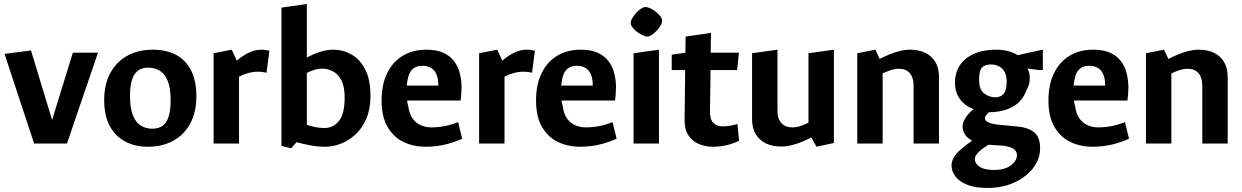

<svg xmlns="http://www.w3.org/2000/svg" viewBox="-20 -711 6154 951"><path d="M149 0 2.4 -444.1 133.5 -461.1 238 -117 340.9 -450H465.4L311.7 0Z M711.2 15.8Q649.2 15.8 600.6 -9.8Q551.9 -35.3 524 -86.6Q496 -137.9 496 -215.5Q496 -293.5 526.3 -349.3Q556.5 -405.2 610.7 -435Q664.8 -464.9 737.7 -464.9Q803.3 -464.9 851.5 -439.5Q899.7 -414.2 926.2 -362.9Q952.6 -311.6 952.6 -233.5Q952.6 -156.5 922.9 -100.4Q893.1 -44.3 838.9 -14.3Q784.7 15.8 711.2 15.8ZM734.9 -73.5Q765.3 -73.5 785.4 -88Q805.4 -102.5 815.3 -133.7Q825.2 -164.8 825.2 -212.5Q825.2 -274.9 810.6 -310.6Q795.9 -346.3 770.6 -361.1Q745.3 -376 713.9 -376Q668.9 -376 646.4 -342.7Q624 -309.4 624 -236.5Q624 -175 638.6 -139.1Q653.3 -103.2 678.4 -88.3Q703.4 -73.5 734.9 -73.5Z M1038.1 0V-447.3L1127.9 -464.9L1153.2 -410.5Q1178.1 -432.9 1209.8 -448.9Q1241.6 -464.9 1273.9 -464.9Q1286.5 -464.9 1296.1 -463.3Q1305.7 -461.7 1314.4 -459.6L1300.3 -350.8Q1292.2 -352.8 1281.3 -354.3Q1270.3 -355.9 1257.1 -355.9Q1234.2 -355.9 1210.4 -349.5Q1186.5 -343.2 1163.9 -331.2V0Z M1422.3 23.5 1374.1 11.5V-673.3L1499.9 -691.3V-426Q1534.8 -444.7 1567.7 -454.8Q1600.6 -464.9 1630.9 -464.9Q1678.3 -464.9 1720.4 -441.3Q1762.6 -417.7 1788.8 -367.3Q1815 -317 1815 -236Q1815 -172 1794.9 -124.2Q1774.8 -76.4 1741.3 -45.6Q1707.9 -14.8 1669 0.5Q1630.1 15.8 1592 15.8Q1553.7 15.8 1517.2 9Q1480.7 2.1 1448.7 -6.7ZM1587.1 -77Q1631.1 -77 1659.1 -112.1Q1687.1 -147.3 1687.1 -227Q1687.1 -283.5 1670.1 -314.7Q1653.2 -345.8 1627.6 -358.5Q1602.1 -371.2 1576.9 -371.2Q1557.6 -371.2 1537.9 -365.3Q1518.2 -359.4 1499.9 -349.9V-92.7Q1519.3 -86 1541.1 -81.5Q1562.9 -77 1587.1 -77Z M2086.9 15.8Q2028.9 15.8 1979.7 -7.3Q1930.5 -30.5 1900.3 -81.2Q1870.1 -132 1870.1 -212.9Q1870.1 -292.3 1897.7 -348.7Q1925.3 -405.1 1975.1 -435Q2025 -464.9 2091.9 -464.9Q2142 -464.9 2175.6 -449.6Q2209.2 -434.3 2229.1 -408.1Q2249 -381.9 2257.5 -347.9Q2266.1 -313.8 2266.1 -276.8Q2266.1 -261.8 2264.5 -243.1Q2262.9 -224.3 2261.4 -213.1H1996.4Q1997 -206.1 1998.4 -199.9Q1999.7 -193.7 2001.8 -187.3Q2006.6 -147.7 2023.7 -124.1Q2040.8 -100.5 2065.1 -90.3Q2089.5 -80.1 2115 -80.1Q2151.3 -80.1 2184.2 -86.7Q2217.1 -93.2 2249.1 -106.2L2269.2 -24.2Q2233.2 -7 2187.2 4.4Q2141.1 15.8 2086.9 15.8ZM1994.6 -286.9H2151.1Q2151.1 -336.8 2130.6 -361Q2110.1 -385.2 2071.9 -385.2Q2038.2 -385.2 2019 -364Q1999.9 -342.7 1994.6 -286.9Z M2353.1 0V-447.3L2442.9 -464.9L2468.2 -410.5Q2493.1 -432.9 2524.8 -448.9Q2556.6 -464.9 2588.9 -464.9Q2601.5 -464.9 2611.1 -463.3Q2620.7 -461.7 2629.4 -459.6L2615.3 -350.8Q2607.2 -352.8 2596.3 -354.3Q2585.3 -355.9 2572.1 -355.9Q2549.2 -355.9 2525.4 -349.5Q2501.5 -343.2 2478.9 -331.2V0Z M2851.9 15.8Q2793.9 15.8 2744.7 -7.3Q2695.5 -30.5 2665.3 -81.2Q2635.1 -132 2635.1 -212.9Q2635.1 -292.3 2662.7 -348.7Q2690.3 -405.1 2740.1 -435Q2790 -464.9 2856.9 -464.9Q2907 -464.9 2940.6 -449.6Q2974.2 -434.3 2994.1 -408.1Q3014 -381.9 3022.5 -347.9Q3031.1 -313.8 3031.1 -276.8Q3031.1 -261.8 3029.5 -243.1Q3027.9 -224.3 3026.4 -213.1H2761.4Q2762 -206.1 2763.4 -199.9Q2764.7 -193.7 2766.8 -187.3Q2771.6 -147.7 2788.7 -124.1Q2805.8 -100.5 2830.1 -90.3Q2854.5 -80.1 2880 -80.1Q2916.3 -80.1 2949.2 -86.7Q2982.1 -93.2 3014.1 -106.2L3034.2 -24.2Q2998.2 -7 2952.2 4.4Q2906.1 15.8 2851.9 15.8ZM2759.6 -286.9H2916.1Q2916.1 -336.8 2895.6 -361Q2875.1 -385.2 2836.9 -385.2Q2803.2 -385.2 2784 -364Q2764.9 -342.7 2759.6 -286.9Z M3118.1 0V-447.3L3243.9 -464.9V0ZM3186 -529.8Q3176.7 -529.8 3162.8 -536.3Q3148.9 -542.8 3135.5 -553.1Q3122.1 -563.4 3113.1 -575Q3104.1 -586.6 3104.1 -596.9Q3104.1 -607.7 3111.8 -621.1Q3119.5 -634.5 3131 -647.3Q3142.6 -660.2 3155.2 -668.2Q3167.9 -676.2 3177.7 -676.2Q3187.5 -676.2 3201.2 -669.7Q3214.9 -663.2 3228.2 -652.9Q3241.6 -642.6 3250.6 -630.8Q3259.6 -618.9 3259.6 -608.1Q3259.6 -597.3 3251.7 -584.2Q3243.7 -571.1 3232.1 -558.4Q3220.5 -545.8 3208.2 -537.8Q3195.8 -529.8 3186 -529.8Z M3509.1 15.8Q3473.7 15.8 3441.6 2.2Q3409.4 -11.3 3390.1 -40.2Q3370.8 -69.1 3370.8 -115.4L3373.8 -364H3307.1V-440L3374.8 -450L3375.8 -530L3501.6 -548L3500.1 -450H3639.9L3631.2 -364H3499.6L3496.6 -162.2Q3495.6 -122 3512 -103.6Q3528.4 -85.2 3559.6 -85.2Q3579.5 -85.2 3598.8 -88.7Q3618.1 -92.2 3632.3 -97.1L3640.9 -14.1Q3617.5 -1.5 3583.3 7.1Q3549.1 15.8 3509.1 15.8Z M4024.1 15.8 3998.3 -30.2Q3977.7 -19.2 3952.3 -8.6Q3926.9 2 3900.2 8.4Q3873.5 14.7 3848.1 14.7Q3807.2 14.7 3774.8 -0.1Q3742.4 -15 3723.7 -45.3Q3705.1 -75.6 3705.1 -121.1V-447.3L3830.9 -464.9V-162.2Q3830.9 -121.6 3850.9 -100.8Q3871 -79.9 3903.6 -79.9Q3925 -79.9 3946.2 -87.3Q3967.5 -94.8 3984.5 -103.4V-447.3L4110.4 -464.9V-2.7Z M4226.1 0V-447.3L4315.9 -464.9L4337 -418.8Q4357.6 -429.8 4383 -440.4Q4408.4 -451.1 4435.4 -458Q4462.4 -464.9 4487.8 -464.9Q4529.7 -464.9 4561.9 -450Q4594 -435.1 4612.5 -404.8Q4630.9 -374.5 4630.9 -329V0H4505.1V-287.9Q4505.1 -326.4 4486.5 -348.4Q4467.9 -370.4 4433.7 -370.4Q4412.4 -370.4 4391 -363.2Q4369.5 -356 4351.9 -347.3V0Z M4871.3 219.9Q4811.5 219.9 4772 204.6Q4732.4 189.3 4712.8 163.6Q4693.1 137.9 4693.1 107.1Q4693.1 89.9 4703.2 70.6Q4713.3 51.3 4736.2 31.8Q4751.2 18.4 4764.1 8.2Q4777 -1.9 4790.5 -10L4792.7 -15.8Q4771.7 -26.6 4759.7 -45Q4747.8 -63.5 4747.8 -84Q4747.8 -104.9 4762.5 -127.4Q4777.2 -149.9 4802.4 -170.8Q4761.3 -185.2 4735.7 -218.6Q4710.1 -252.1 4710.1 -301.3Q4710.1 -351.3 4734.4 -387.7Q4758.8 -424.1 4804.7 -444.5Q4850.6 -464.9 4914.1 -464.9Q4977.9 -464.9 5021.4 -437.6Q5033.1 -440.2 5053.5 -445Q5074 -449.8 5094.8 -454.3Q5115.6 -458.9 5130.2 -461.9Q5144.8 -464.9 5145.3 -464.9V-364.2H5126.3L5068.4 -371.7Q5074.5 -365 5078.2 -347.9Q5082 -330.7 5079.5 -308.4Q5077.1 -286 5063.8 -263.3Q5044.1 -209 4996.3 -182.3Q4948.5 -155.5 4877.9 -155Q4871.3 -148.9 4865 -141.3Q4858.7 -133.7 4858.7 -126.1Q4858.7 -113.4 4871.6 -106.5Q4884.5 -99.6 4914.1 -94.5L5012.1 -85.1Q5067.9 -81.4 5099.8 -57.8Q5131.8 -34.2 5131.8 24.1Q5131.8 76.7 5097.4 121.2Q5063 165.7 5004.2 192.8Q4945.4 219.9 4871.3 219.9ZM4905.7 130.9Q4955.8 130.9 4986.4 108.5Q5017.1 86 5017.1 56.7Q5017.1 39 5002 27.6Q4986.9 16.2 4950 10.6L4875.8 5.9Q4867.1 11.3 4856.1 18.7Q4845 26.2 4833.9 35.7Q4822.9 45.3 4815.8 55.7Q4808.8 66.2 4808.8 77.1Q4808.8 99.6 4832.4 115.3Q4856.1 130.9 4905.7 130.9ZM4908.7 -229.2Q4936.3 -229.2 4951.2 -246.2Q4966.1 -263.2 4966.1 -306.3Q4966.1 -338.2 4955 -356.6Q4943.9 -375.1 4926.2 -383.4Q4908.5 -391.8 4887.1 -391.8Q4857.2 -391.8 4843.4 -375.8Q4829.6 -359.9 4829.6 -315.3Q4829.6 -267.7 4854.2 -248.5Q4878.7 -229.2 4908.7 -229.2Z M5389.9 15.8Q5331.9 15.8 5282.7 -7.3Q5233.5 -30.5 5203.3 -81.2Q5173.1 -132 5173.1 -212.9Q5173.1 -292.3 5200.7 -348.7Q5228.3 -405.1 5278.1 -435Q5328 -464.9 5394.9 -464.9Q5445 -464.9 5478.6 -449.6Q5512.2 -434.3 5532.1 -408.1Q5552 -381.9 5560.5 -347.9Q5569.1 -313.8 5569.1 -276.8Q5569.1 -261.8 5567.5 -243.1Q5565.9 -224.3 5564.4 -213.1H5299.4Q5300 -206.1 5301.4 -199.9Q5302.7 -193.7 5304.8 -187.3Q5309.6 -147.7 5326.7 -124.1Q5343.8 -100.5 5368.1 -90.3Q5392.5 -80.1 5418 -80.1Q5454.3 -80.1 5487.2 -86.7Q5520.1 -93.2 5552.1 -106.2L5572.2 -24.2Q5536.2 -7 5490.2 4.4Q5444.1 15.8 5389.9 15.8ZM5297.6 -286.9H5454.1Q5454.1 -336.8 5433.6 -361Q5413.1 -385.2 5374.9 -385.2Q5341.2 -385.2 5322 -364Q5302.9 -342.7 5297.6 -286.9Z M5656.1 0V-447.3L5745.9 -464.9L5767 -418.8Q5787.6 -429.8 5813 -440.4Q5838.4 -451.1 5865.4 -458Q5892.4 -464.9 5917.8 -464.9Q5959.7 -464.9 5991.9 -450Q6024 -435.1 6042.5 -404.8Q6060.9 -374.5 6060.9 -329V0H5935.1V-287.9Q5935.1 -326.4 5916.5 -348.4Q5897.9 -370.4 5863.7 -370.4Q5842.4 -370.4 5821 -363.2Q5799.5 -356 5781.9 -347.3V0Z"/></svg>

Font: Ancizar Sans Thin
Style: Regular
Weight: 100
Designer: Cesar Puertas, Viviana Monsalve, Julian Moncada, Julian Prieto, Jose Castro, Mariel Hernandez, Felipe Aragon, Sara Alarc
Version: Version 8.100